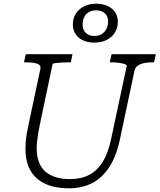

<svg xmlns="http://www.w3.org/2000/svg" viewBox="-20 -1004 865 1041"><path d="M200 -348Q192 -310 187.5 -283Q183 -256 181 -236.5Q179 -217 179 -198Q179 -156 191 -125Q203 -94 226.5 -73.5Q250 -53 283.5 -43Q317 -33 359 -33Q420 -33 464 -56Q508 -79 538 -128.5Q568 -178 584 -258L667 -646Q669 -652 656 -656.5Q643 -661 623 -663.5Q603 -666 584 -666H575L585 -710H825L815 -666H804Q767 -666 741 -656Q715 -646 709 -620L631 -252Q611 -156 571.5 -96.5Q532 -37 477 -10Q422 17 354 17Q299 17 255.5 4Q212 -9 181 -35.5Q150 -62 134 -102.5Q118 -143 118 -196Q118 -214 119.5 -234.5Q121 -255 126 -283.5Q131 -312 140 -353L199 -631Q203 -652 180.5 -659Q158 -666 121 -666H110L120 -710H373L364 -666H355Q336 -666 315.5 -665Q295 -664 280.5 -662Q266 -660 265 -656ZM501 -948Q478 -948 461 -938Q444 -928 436 -910Q428 -892 428 -870Q428 -841 445.5 -825Q463 -809 492 -809Q516 -809 532 -819.5Q548 -830 557 -847.5Q566 -865 566 -887Q566 -917 548 -932.5Q530 -948 501 -948ZM492 -773Q457 -773 430.5 -785Q404 -797 389.5 -819.5Q375 -842 375 -871Q375 -905 391 -930Q407 -955 435.5 -969.5Q464 -984 501 -984Q536 -984 562.5 -972Q589 -960 604 -938Q619 -916 619 -886Q619 -853 603 -827.5Q587 -802 558.5 -787.5Q530 -773 492 -773Z"/></svg>

Font: Roboto Serif ExtraLight
Style: Italic
Weight: 250
Italic angle: -10°
Designer: Greg Gazdowicz
Foundry: Commercial Type
Version: Version 1.008